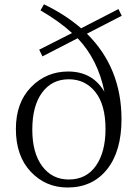

<svg xmlns="http://www.w3.org/2000/svg" viewBox="-20 -834 628 868"><path d="M291 -22.5Q370.1 -22.5 413.6 -84.5Q457 -146.5 457 -251Q457 -360.4 411.1 -418Q365.2 -475.6 291 -475.6Q214.8 -475.6 170.4 -415.5Q126 -355.5 126 -248Q126 -142.6 170.9 -82.5Q215.8 -22.5 291 -22.5ZM530.3 -762.7 373 -681.6Q529.3 -527.3 529.3 -294.9Q529.3 -150.4 463.9 -68.4Q398.4 13.7 285.2 13.7Q186.5 13.7 119.1 -57.6Q51.8 -128.9 51.8 -251Q51.8 -370.1 120.6 -440.4Q189.5 -510.7 288.1 -510.7Q398.4 -510.7 452.1 -418.9Q422.9 -564.5 331.1 -661.1L171.9 -579.1L157.2 -609.4L305.7 -684.6Q250 -736.3 163.1 -787.1L178.7 -814.5Q274.4 -768.6 346.7 -706.1L515.6 -793Z"/></svg>

Font: GenYoMin TW TTF Light
Style: Regular
Weight: 300
Version: Version 1.300